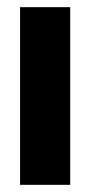

<svg xmlns="http://www.w3.org/2000/svg" viewBox="-20 -516 252 536"><path d="M36 0V-496H176V0Z"/></svg>

Font: Host Grotesk Black
Style: Regular
Weight: 900
Designer: Doğukan Karapınar based on Poppins by Indian Type Foundry, Jonny Pinhorn
Foundry: Element Type
Version: Version 1.000; ttfautohint (v1.8.4.7-5d5b);gftools[0.9.33]